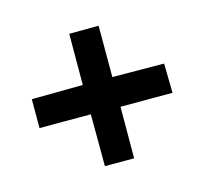

<svg xmlns="http://www.w3.org/2000/svg" viewBox="-102 -693 781 736"><g transform="rotate(30 288.5 -325.0)"><path d="M287 -243 433 -98 515 -180 371 -325 517 -471 433 -552 287 -408 143 -552 61 -469 204 -325 62 -180 143 -99Z"/></g></svg>

Font: Noto Sans Devanagari UI ExtraBold
Style: Regular
Weight: 800
Designer: Jelle Bosma - Monotype Design Team
Foundry: Monotype Imaging Inc.
Version: Version 2.003